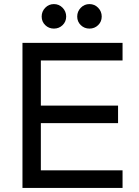

<svg xmlns="http://www.w3.org/2000/svg" viewBox="-20 -920 680 940"><path d="M580 -624H180V-403H558V-317H180V-86H580V0H90V-710H580ZM184 -839Q184 -864 201.5 -882Q219 -900 244 -900Q269 -900 286.5 -882Q304 -864 304 -839Q304 -814 286.5 -797Q269 -780 244 -780Q219 -780 201.5 -797Q184 -814 184 -839ZM358 -839Q358 -864 375.5 -882Q393 -900 418 -900Q443 -900 460.5 -882Q478 -864 478 -839Q478 -814 460.5 -797Q443 -780 418 -780Q393 -780 375.5 -797Q358 -814 358 -839Z"/></svg>

Font: Violet Sans
Style: Regular
Weight: 400
Designer: Calvin Waterman
Foundry: Violet Office
Version: Version 1.013